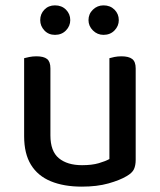

<svg xmlns="http://www.w3.org/2000/svg" viewBox="-20 -682 596 716"><path d="M70 -174V-260H168V-177Q168 -118 199.5 -92Q231 -66 286 -66Q323 -66 348.5 -73.5Q374 -81 388 -89V-260H486V-86Q486 -65 479.5 -51Q473 -37 452 -25Q427 -10 384.5 2Q342 14 285 14Q218 14 169.5 -6Q121 -26 95.5 -67.5Q70 -109 70 -174ZM486 -210H388V-465Q394 -467 406.5 -469.5Q419 -472 433 -472Q460 -472 473 -462Q486 -452 486 -427ZM168 -210H70V-465Q77 -467 89.5 -469.5Q102 -472 116 -472Q143 -472 155.5 -462Q168 -452 168 -427ZM242 -607Q242 -585 226 -568.5Q210 -552 185 -552Q161 -552 145.5 -568.5Q130 -585 130 -607Q130 -630 145.5 -646Q161 -662 185 -662Q210 -662 226 -646Q242 -630 242 -607ZM423 -607Q423 -585 407 -568.5Q391 -552 366 -552Q343 -552 326.5 -568.5Q310 -585 310 -607Q310 -630 326.5 -646Q343 -662 366 -662Q391 -662 407 -646Q423 -630 423 -607Z"/></svg>

Font: Baloo Tamma 2 Medium
Style: Regular
Weight: 500
Designer: Divya Kowshik, Shuchita Grover and Ek Type
Foundry: Ek Type
Version: Version 1.700